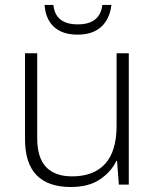

<svg xmlns="http://www.w3.org/2000/svg" viewBox="-20 -746 630 776"><path d="M500.5 -530.8V0H460.4L453.1 -95.7H450.2Q429.7 -51.8 384 -21Q338.4 9.8 266.6 9.8Q81.1 9.8 81.1 -183.1V-530.8H130.4V-188Q130.4 -108.4 166.3 -70.8Q202.1 -33.2 271.5 -33.2Q358.9 -33.2 405 -84Q451.2 -134.8 451.2 -237.8V-530.8ZM430.2 -726.1Q423.8 -669.4 389.2 -637.7Q354.5 -606 293.9 -606Q231.9 -606 198 -637.5Q164.1 -668.9 160.2 -726.1H195.8Q203.6 -647.5 294.4 -647.5Q384.3 -647.5 393.6 -726.1Z"/></svg>

Font: Open Sans Light
Style: Regular
Weight: 300
Designer: Monotype Design Team
Foundry: Monotype Imaging Inc.
Version: Version 3.000; ttfautohint (v1.8.4)